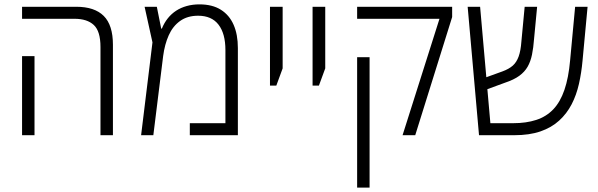

<svg xmlns="http://www.w3.org/2000/svg" viewBox="-20 -619 2740 879"><path d="M440 0V-404Q440 -476 409.5 -504.5Q379 -533 321 -533H81V-588H329Q413 -588 455 -546Q497 -504 497 -414V0ZM81 0V-362H138V0Z M893 -599Q952 -599 991 -574.5Q1030 -550 1049.5 -505.5Q1069 -461 1069 -399V0H849V-55H1012V-390Q1012 -465 980.5 -506Q949 -547 887 -547Q838 -547 804.5 -523Q771 -499 752.5 -457.5Q734 -416 727 -363L682 0H626L678 -425L642 -588H698L718 -488H721Q732 -515 748.5 -535.5Q765 -556 786.5 -570Q808 -584 835 -591.5Q862 -599 893 -599Z M1216 -227V-588H1274V-306L1245 -227Z M1411 -227V-588H1469V-306L1440 -227Z M1823 0 1992 -533H1615V-588H2050V-541L1881 0ZM1615 240V-357H1672V240Z M2173 0 2121 -588H2178L2225 -55H2329Q2389 -55 2435 -70Q2481 -85 2513 -118.5Q2545 -152 2564 -207.5Q2583 -263 2590 -342L2613 -588H2670L2647 -342Q2642 -286 2630.5 -235Q2619 -184 2597 -141.5Q2575 -99 2540 -67Q2505 -35 2454.5 -17.5Q2404 0 2334 0ZM2190 -203 2186 -258 2280 -292Q2310 -303 2327.5 -318.5Q2345 -334 2354.5 -360.5Q2364 -387 2367 -429L2382 -588H2439L2425 -441Q2422 -400 2415.5 -368.5Q2409 -337 2395.5 -313.5Q2382 -290 2357.5 -272Q2333 -254 2291 -240Z"/></svg>

Font: Noto Sans Hebrew SemiCondensed Light
Style: Regular
Weight: 300
Width: 4
Designer: Monotype Design Team
Foundry: Monotype Imaging Inc.
Version: Version 2.003